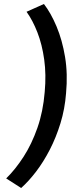

<svg xmlns="http://www.w3.org/2000/svg" viewBox="-20 -777 423 962"><path d="M311 -310Q305 -231 283 -159.5Q261 -88 229.5 -27Q198 34 161 82.5Q124 131 86 165L11 117Q57 72 98 8.5Q139 -55 167.5 -136.5Q196 -218 204 -316Q212 -403 201.5 -478.5Q191 -554 167.5 -614.5Q144 -675 113 -718L200 -757Q235 -712 263.5 -644Q292 -576 306 -491.5Q320 -407 311 -310Z"/></svg>

Font: Josefin Sans Thin Medium
Style: Italic
Weight: 500
Italic angle: -7°
Version: Version 2.000